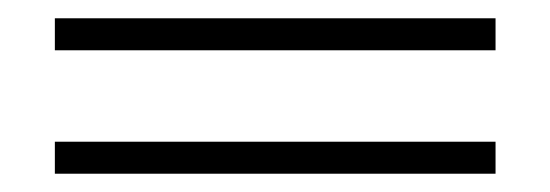

<svg xmlns="http://www.w3.org/2000/svg" viewBox="-20 -403 602 210"><path d="M40 -348V-383H522V-348ZM40 -213V-248H522V-213Z"/></svg>

Font: Turret Road ExtraLight
Style: Regular
Weight: 275
Designer: Noponies
Foundry: Noponies
Version: Version 1.001; ttfautohint (v1.8)